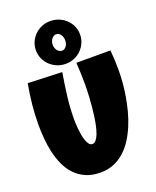

<svg xmlns="http://www.w3.org/2000/svg" viewBox="-179 -1085 981 1210"><g transform="rotate(-20 311.5 -480.0)"><path d="M608.9 -543Q608.9 -506.8 605.5 -463.4Q602.1 -419.9 594.2 -373.5Q586.4 -327.1 574 -279.5Q561.5 -231.9 543 -188Q524.4 -144 499.8 -105.7Q475.1 -67.4 443.1 -38.8Q411.1 -10.3 371.6 6.1Q332 22.5 283.7 22.5Q227.1 22.5 185.3 4.2Q143.6 -14.2 113.8 -45.2Q84 -76.2 64.9 -117.4Q45.9 -158.7 35.2 -204.8Q24.4 -251 20.3 -299.1Q16.1 -347.2 16.1 -391.6Q16.1 -460 22.9 -528.1Q29.8 -596.2 42.5 -664.1L271 -655.3Q257.8 -578.6 248.3 -501.2Q238.8 -423.8 238.8 -345.7Q238.8 -337.4 239.5 -321Q240.2 -304.7 242.2 -284.4Q244.1 -264.2 247.8 -242.9Q251.5 -221.7 257.8 -204.1Q264.2 -186.5 273.2 -175.3Q282.2 -164.1 294.4 -164.1Q308.6 -164.1 319.8 -177.5Q331.1 -190.9 339.6 -213.4Q348.1 -235.8 354.5 -265.1Q360.8 -294.4 365.2 -326.2Q369.6 -357.9 372.3 -389.6Q375 -421.4 376.7 -448.7Q378.4 -476.1 378.9 -497.1Q379.4 -518.1 379.4 -528.3Q379.4 -566.4 378.2 -604.2Q377 -642.1 374.5 -679.7H603Q608.9 -612.3 608.9 -543ZM457.5 -840.8Q457.5 -810.5 445.8 -784.2Q434.1 -757.8 414.3 -738.3Q394.5 -718.8 367.7 -707.5Q340.8 -696.3 311 -696.3Q279.8 -696.3 252.7 -707.5Q225.6 -718.8 205.3 -738.3Q185.1 -757.8 173.3 -784.2Q161.6 -810.5 161.6 -840.8Q161.6 -870.6 173.3 -896.5Q185.1 -922.4 204.8 -941.7Q224.6 -960.9 251.2 -972.2Q277.8 -983.4 308.1 -983.4Q339.4 -983.4 366.5 -972.2Q393.6 -960.9 413.8 -941.7Q434.1 -922.4 445.8 -896.5Q457.5 -870.6 457.5 -840.8ZM356.9 -837.9Q356.9 -848.6 353.8 -858.6Q350.6 -868.7 345.2 -876.2Q339.8 -883.8 332.3 -888.2Q324.7 -892.6 315.9 -892.6Q307.1 -892.6 299.3 -888.2Q291.5 -883.8 285.6 -876.2Q279.8 -868.7 276.4 -858.6Q272.9 -848.6 272.9 -837.9Q272.9 -826.2 276.4 -815.9Q279.8 -805.7 285.6 -798.3Q291.5 -791 299.3 -786.6Q307.1 -782.2 315.9 -782.2Q333.5 -782.2 345.2 -798.3Q356.9 -814.5 356.9 -837.9Z"/></g></svg>

Font: Luckiest Guy
Style: Regular
Weight: 400
Designer: Astigmatic (AOETI)
Foundry: Astigmatic (AOETI)
Version: Version 1.000